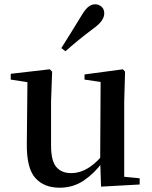

<svg xmlns="http://www.w3.org/2000/svg" viewBox="-20 -859 707 895"><path d="M258 16Q185 16 144.5 -29.5Q104 -75 105 -187L108 -492L134 -472L30 -488V-515L212 -536L223 -525L218 -385V-181Q218 -109 242.5 -80.5Q267 -52 311 -52Q355 -52 395.5 -78.5Q436 -105 468 -149L497 -103H458Q420 -51 370.5 -17.5Q321 16 258 16ZM451 11 447 -111V-113L449 -477L374 -488V-512L553 -536L563 -525L559 -385V-35L631 -28V1ZM266 -635Q287 -669 309.5 -704.5Q332 -740 359 -785Q376 -814 391 -826.5Q406 -839 424 -839Q440 -839 453 -828Q466 -817 466 -796Q466 -780 454 -762.5Q442 -745 414 -725Q374 -695 343.5 -670Q313 -645 285 -620Z"/></svg>

Font: Noto Serif KR ExtraLight SemiBold
Style: Regular
Weight: 600
Version: Version 2.002-H1;hotconv 1.1.0;makeotfexe 2.6.0